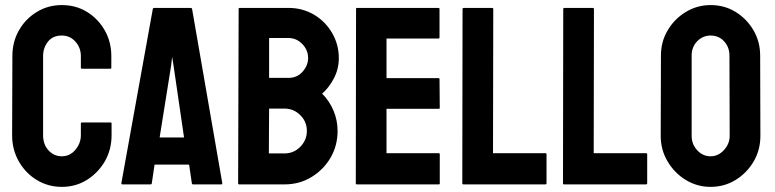

<svg xmlns="http://www.w3.org/2000/svg" viewBox="-20 -727 3054 757"><path d="M223.6 9.8Q169.4 9.8 124.5 -17.6Q80.1 -44.9 54 -91.1Q27.8 -137.2 27.8 -193.8L28.8 -505.9Q28.8 -561.5 54.2 -606.4Q79.6 -651.9 124.3 -679.4Q168.9 -707 223.6 -707Q279.3 -707 322.8 -680.2Q366.7 -653.3 392.8 -607.7Q418.9 -562 418.9 -505.9V-460Q418.9 -456.1 415 -456.1H302.7Q298.8 -456.1 298.8 -460V-505.9Q298.8 -539.1 277.3 -563Q255.9 -586.9 223.6 -586.9Q188 -586.9 168.9 -562.5Q149.9 -538.1 149.9 -505.9V-193.8Q149.9 -157.2 171.4 -134Q192.9 -110.8 223.6 -110.8Q255.9 -110.8 277.3 -136.5Q298.8 -162.1 298.8 -193.8V-240.2Q298.8 -244.1 302.7 -244.1H416Q419.9 -244.1 419.9 -240.2V-193.8Q419.9 -137.7 393.6 -91.3Q366.7 -45.4 322.8 -17.8Q278.8 9.8 223.6 9.8Z M458.5 -4.9 582.5 -691.9Q583.5 -695.8 587.4 -695.8H732.4Q736.3 -695.8 737.3 -691.9L856.4 -4.9Q856.9 0 852.5 0H741.7Q736.8 0 736.3 -4.9L725.6 -78.1H589.4L578.6 -4.9Q578.1 0 573.7 0H462.4Q458.5 0 458.5 -4.9ZM654.3 -465.8 609.4 -185.1H705.6L664.6 -465.8L658.7 -502.9Z M1102.1 0H922.9Q918.9 0 918.9 -4.9L920.9 -691.9Q920.9 -695.8 924.8 -695.8H1117.2Q1173.3 -695.8 1219.2 -668.5Q1264.2 -641.1 1290 -595.9Q1315.9 -550.8 1315.9 -498Q1315.9 -455.1 1296.4 -418Q1276.9 -380.9 1250 -357.9Q1278.8 -329.1 1294.9 -291Q1311 -252.9 1311 -210.9Q1311 -152.8 1283.2 -105Q1254.9 -57.1 1207.5 -28.6Q1160.2 0 1102.1 0ZM1117.2 -577.1H1041V-419.9H1117.2Q1151.9 -419.9 1173.3 -444.6Q1194.8 -469.2 1194.8 -498Q1194.8 -529.8 1171.9 -553.5Q1148.9 -577.1 1117.2 -577.1ZM1102.1 -298.8H1041L1040 -122.1H1102.1Q1138.2 -122.1 1164.1 -148.4Q1189.9 -174.8 1189.9 -210.9Q1189.9 -247.1 1164.1 -272.9Q1138.2 -298.8 1102.1 -298.8Z M1710 0H1386.7Q1382.8 0 1382.8 -4.9L1383.8 -691.9Q1383.8 -695.8 1387.7 -695.8H1709Q1712.9 -695.8 1712.9 -690.9V-579.1Q1712.9 -575.2 1709 -575.2H1503.9V-418.9H1709Q1712.9 -418.9 1712.9 -415L1713.9 -301.8Q1713.9 -297.9 1710 -297.9H1503.9V-123H1710Q1713.9 -123 1713.9 -118.2V-3.9Q1713.9 0 1710 0Z M2129.9 0H1806.6Q1802.7 0 1802.7 -4.9L1803.7 -690.9Q1803.7 -695.8 1808.6 -695.8H1919.9Q1924.8 -695.8 1924.8 -690.9L1923.8 -123H2129.9Q2134.8 -123 2134.8 -118.2V-4.9Q2134.8 0 2129.9 0Z M2526.9 0H2203.6Q2199.7 0 2199.7 -4.9L2200.7 -690.9Q2200.7 -695.8 2205.6 -695.8H2316.9Q2321.8 -695.8 2321.8 -690.9L2320.8 -123H2526.9Q2531.7 -123 2531.7 -118.2V-4.9Q2531.7 0 2526.9 0Z M2781.7 9.8Q2728.5 9.8 2683.6 -17.6Q2639.2 -44.9 2612.1 -90.6Q2585 -136.2 2585 -190.9L2585.9 -507.8Q2585.9 -563.5 2612.8 -607.9Q2639.2 -652.8 2684.1 -679.9Q2729 -707 2781.7 -707Q2836.4 -707 2879.9 -680.2Q2923.8 -653.3 2950.4 -608.2Q2977.1 -563 2977.1 -507.8L2978 -190.9Q2978 -136.2 2951.7 -90.8Q2924.8 -44.9 2880.4 -17.6Q2835.9 9.8 2781.7 9.8ZM2781.7 -110.8Q2812 -110.8 2834.5 -135.5Q2856.9 -160.2 2856.9 -190.9L2856 -507.8Q2856 -541 2835 -564Q2814 -586.9 2781.7 -586.9Q2751 -586.9 2729 -564.5Q2707 -542 2707 -507.8V-190.9Q2707 -158.2 2729 -134.5Q2751 -110.8 2781.7 -110.8Z"/></svg>

Font: Koulen
Style: Regular
Weight: 400
Designer: Danh Hong
Version: Version 8.00;December 21, 2023;FontCreator 13.0.0.2620 64-bi